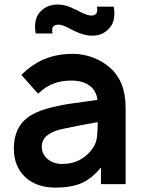

<svg xmlns="http://www.w3.org/2000/svg" viewBox="-20 -817 640 852"><path d="M487.5 -758.5Q487.5 -725.5 475 -705Q464.5 -688.5 449 -677Q433.5 -665.5 415.5 -661.5Q402.5 -658.5 388.5 -658.5Q354.5 -658.5 313.5 -678L292.5 -688.5Q279 -696 265 -701.8Q251 -707.5 239.5 -707.5Q211.5 -707.5 211.5 -683.5Q211.5 -673 213.5 -668.5H138.5Q135.5 -683.5 135.5 -697Q135.5 -729.5 148 -751Q158.5 -767.5 174 -778.5Q189.5 -789.5 207.5 -793.5Q220 -797 235.5 -797Q272.5 -797 309.5 -777Q320 -773.5 333.5 -765.5Q367 -748 384.5 -748Q411.5 -748 411.5 -773Q411.5 -783 409.5 -787.5H484.5Q487.5 -774 487.5 -758.5ZM428 0V-74Q388 -24.5 341 -4Q295 15.5 227 15.5Q142 15.5 92 -31Q41.5 -78.5 41.5 -157.5Q41.5 -213.5 64.8 -253.5Q88 -293.5 140.5 -317.5Q160 -326.5 183.2 -333.5Q206.5 -340.5 234.5 -346.5Q262.5 -352.5 295.8 -357.5Q329 -362.5 368.5 -367.5L412.5 -374Q407.5 -414.5 377.5 -437Q347.5 -459.5 295 -459.5Q207.5 -459.5 149 -401L75 -484.5Q121.5 -531.5 177.2 -554.8Q233 -578 305 -578Q327 -578 349.2 -573.8Q371.5 -569.5 392.2 -561.8Q413 -554 431.8 -543Q450.5 -532 465.5 -518.5Q537.5 -458.5 537.5 -338.5V0ZM413.5 -275Q318.5 -258.5 258.5 -245Q216 -236.5 190.8 -217.2Q165.5 -198 165.5 -166.5Q165.5 -133 191 -111.5Q217 -89.5 256 -89.5Q301.5 -89.5 337 -109.2Q372.5 -129 393.5 -162.5Q407.5 -183.5 410.5 -210Q413.5 -235.5 413.5 -275Z"/></svg>

Font: Russisch Sans
Style: Bold
Weight: 700
Designer: Michael Sharanda (font) & Cristiano Sobral (main changes)
Foundry: Michael Sharanda
Version: Version 2.00;September 8, 2020;FontCreator 13.0.0.2681 64-bi